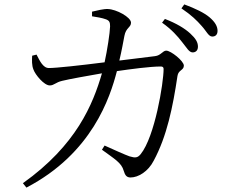

<svg xmlns="http://www.w3.org/2000/svg" viewBox="-20 -802 1040 872"><path d="M398 -728C416 -725 444 -721 462 -714C477 -708 480 -701 480 -682C479 -652 467 -573 455 -519C345 -505 235 -493 202 -493C175 -493 160 -527 146 -554L126 -549C125 -529 124 -505 132 -486C140 -463 180 -414 206 -414C226 -414 232 -428 263 -435C291 -442 379 -458 443 -469C402 -328 327 -143 84 30L100 50C399 -106 480 -360 511 -479C573 -488 661 -500 711 -500C719 -500 723 -496 723 -489C723 -425 683 -181 619 -102C605 -85 595 -84 568 -92C548 -99 497 -122 455 -141L443 -122C500 -80 532 -63 542 -26C548 -5 556 4 573 4C608 4 653 -23 678 -72C738 -183 765 -316 786 -457C790 -485 815 -482 815 -504C815 -525 756 -572 735 -572C719 -572 711 -550 684 -547C651 -543 590 -535 522 -527C532 -568 540 -613 545 -639C552 -677 575 -677 575 -699C575 -724 508 -760 470 -761C451 -762 419 -754 398 -749ZM716 -699C760 -668 787 -637 807 -611C827 -587 838 -564 855 -564C869 -564 879 -573 879 -590C879 -610 869 -627 844 -650C819 -673 781 -696 729 -716ZM804 -764C850 -733 874 -709 896 -684C918 -660 927 -636 944 -636C959 -636 968 -645 968 -662C968 -682 957 -702 931 -724C907 -744 868 -763 817 -782Z"/></svg>

Font: Noto Serif CJK JP
Style: Regular
Weight: 400
Designer: Ryoko NISHIZUKA 西塚涼子 (kana & ideographs); Frank Grießhammer (Latin, Greek & Cyrillic); Wenlong ZHANG 张文龙 (bopomofo); San
Foundry: Adobe Systems Incorporated
Version: Version 1.000;PS 1;hotconv 16.6.53;makeotf.lib2.5.65590